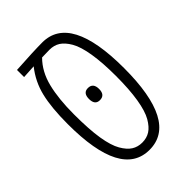

<svg xmlns="http://www.w3.org/2000/svg" viewBox="-194 -726 821 821"><g transform="rotate(-45 216.0 -315.5)"><path d="M215.8 -639.6Q385.7 -639.6 385.7 -314.9Q385.7 9.8 215.8 9.8Q45.9 9.8 45.9 -314.9Q45.9 -414.1 61.3 -478Q76.7 -542 117.7 -593.3L56.2 -589.8V-632.8Q165.5 -639.6 215.8 -639.6ZM215.8 -595.7 169.9 -594.7Q127 -551.8 110.6 -485.6Q94.2 -419.4 94.2 -326.9Q94.2 -234.4 103.5 -177.5Q112.8 -120.6 130.4 -90.3Q147.9 -60.1 168.5 -47.1Q189 -34.2 215.8 -34.2Q242.7 -34.2 263.2 -47.1Q283.7 -60.1 301.3 -90.3Q318.8 -120.6 328.1 -177.5Q337.4 -234.4 337.4 -314.9Q337.4 -395.5 328.1 -452.4Q318.8 -509.3 301.3 -539.6Q283.7 -569.8 263.2 -582.8Q242.7 -595.7 215.8 -595.7ZM215.8 -363.8Q247.1 -363.8 247.1 -327.1Q247.1 -290.5 215.8 -290.5Q186 -290.5 186 -327.1Q186 -363.8 215.8 -363.8Z"/></g></svg>

Font: Open Sans Hebrew Condensed Light
Style: Regular
Weight: 300
Width: 3
Foundry: Ascender Corporation, Yanek Iontef
Version: Version 2.001;PS 002.001;hotconv 1.0.70;makeotf.lib2.5.58329